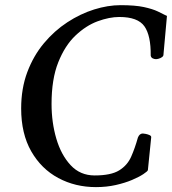

<svg xmlns="http://www.w3.org/2000/svg" viewBox="-20 -728 683 762"><path d="M360.8 14.6Q278.8 14.6 211.4 -21.5Q144 -57.6 104 -127.4Q64 -197.3 64 -297.4Q64 -377 88.4 -441.9Q112.8 -506.8 154.3 -556.4Q195.8 -606 247.3 -639.6Q298.8 -673.3 353.5 -690.4Q408.2 -707.5 458.5 -707.5Q516.1 -707.5 551 -700Q585.9 -692.4 606.7 -682.4Q627.4 -672.4 642.6 -664.6L628.9 -513.2Q629.4 -505.9 623.3 -501.5Q617.2 -497.1 610.1 -495.1Q603 -493.2 599.1 -493.2Q592.8 -493.2 586.2 -496.3Q579.6 -499.5 578.1 -507.3Q579.1 -586.9 553 -623.8Q526.9 -660.6 453.6 -660.6Q414.1 -660.6 367.7 -643.6Q321.3 -626.5 279.5 -586.9Q237.8 -547.4 211.2 -480.7Q184.6 -414.1 184.6 -315.4Q184.6 -242.2 203.6 -177.5Q222.7 -112.8 260.5 -72.3Q298.3 -31.7 355.5 -31.7Q420.4 -31.7 452.9 -51.8Q485.4 -71.8 500.5 -106Q515.6 -140.1 527.3 -182.1Q533.7 -198.2 546.9 -198.2Q550.8 -198.2 558.8 -196.5Q566.9 -194.8 573.7 -191.7Q580.6 -188.5 580.1 -183.1L566.9 -52.7Q565.4 -47.9 548.8 -36.9Q532.2 -25.9 504.2 -13.9Q476.1 -2 439.5 6.3Q402.8 14.6 360.8 14.6Z"/></svg>

Font: Gelasio
Style: Italic
Weight: 400
Italic angle: -8.5°
Designer: Eben Sorkin
Foundry: Eben Sorkin
Version: Version 1.008